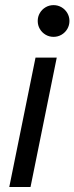

<svg xmlns="http://www.w3.org/2000/svg" viewBox="-20 -748 298 768"><path d="M122.1 -517.6H207L102.1 0H17.1ZM130.9 -664.1Q130.9 -681.6 139.4 -696Q147.9 -710.4 162.4 -719Q176.8 -727.5 194.3 -727.5Q211.4 -727.5 226.1 -719Q240.7 -710.4 249.3 -695.8Q257.8 -681.2 257.8 -664.1Q257.8 -647 249.3 -632.3Q240.7 -617.7 226.1 -609.1Q211.4 -600.6 194.3 -600.6Q176.8 -600.6 162.4 -609.1Q147.9 -617.7 139.4 -632.1Q130.9 -646.5 130.9 -664.1Z"/></svg>

Font: Reddit Sans Chocolate
Style: Italic
Weight: 400
Italic angle: -11.25°
Designer: Stephen Hutchings
Version: Version 1.013